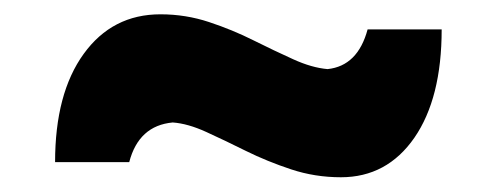

<svg xmlns="http://www.w3.org/2000/svg" viewBox="-20 -476 690 267"><path d="M454.1 -229.5Q418 -229.5 384.8 -240.5Q351.6 -251.5 322 -266.1Q292.5 -280.8 266.8 -292.5Q241.2 -304.2 220.2 -305.7Q172.9 -301.3 159.7 -250.5H56.6Q56.6 -346.2 96.4 -401.1Q136.2 -456.1 203.1 -456.1Q238.3 -456.1 270.8 -445.3Q303.2 -434.6 332.5 -419.9Q361.8 -405.3 387.7 -393.6Q413.6 -381.8 435.5 -379.9Q477.5 -384.3 491.2 -435.1H594.2Q594.2 -339.4 556.2 -284.4Q518.1 -229.5 454.1 -229.5Z"/></svg>

Font: Pinar DS2-Bold
Style: Regular
Weight: 700
Designer: Amin Abedi
Version: Version 2.000